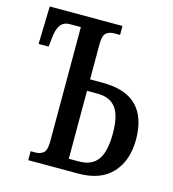

<svg xmlns="http://www.w3.org/2000/svg" viewBox="-107 -802 800 890"><g transform="rotate(15 293.0 -357.0)"><path d="M110 0V-43H132Q156 -43 171 -55.5Q186 -68 186 -109V-659H135Q101 -659 87 -636Q73 -613 70 -578L65 -533H17L22 -714H371V-671H344Q319 -671 304.5 -658.5Q290 -646 290 -605V-436H350Q461 -436 514.5 -381.5Q568 -327 568 -221Q568 -121 513 -60.5Q458 0 350 0ZM290 -55H338Q400 -55 428.5 -94.5Q457 -134 457 -221Q457 -306 428.5 -343.5Q400 -381 341 -381H290Z"/></g></svg>

Font: Noto Serif ExtraCondensed Medium
Style: Regular
Weight: 500
Width: 2
Designer: Monotype Design Team
Foundry: Monotype Imaging Inc.
Version: Version 2.015